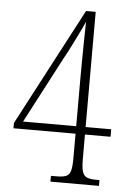

<svg xmlns="http://www.w3.org/2000/svg" viewBox="-52 -753 533 792"><g transform="rotate(5 214.5 -357.0)"><path d="M187 0V-24H211Q236 -24 249.5 -29.5Q263 -35 268 -52Q273 -69 273 -104V-206H16V-228L272 -714H312V-237H418V-206H312V-104Q312 -69 317.5 -52Q323 -35 336.5 -29.5Q350 -24 375 -24H388V0ZM53 -237H273V-444Q273 -473 273.5 -514Q274 -555 274.5 -597Q275 -639 276 -670Q273 -662 263 -641.5Q253 -621 240.5 -595.5Q228 -570 215.5 -546Q203 -522 194 -506Z"/></g></svg>

Font: Noto Serif Bengali ExtraCondensed ExtraLight
Style: Regular
Weight: 200
Width: 2
Designer: Juan Bruce, Universal Thirst, Indian Type Foundry and the Monotype Design Team.
Foundry: Monotype Imaging Inc.
Version: Version 2.003; ttfautohint (v1.8.4.7-5d5b)